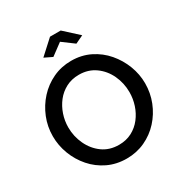

<svg xmlns="http://www.w3.org/2000/svg" viewBox="-207 -1070 1166 1228"><g transform="rotate(-30 376.0 -455.5)"><path d="M375 5Q299 5 236.5 -25Q174 -55 129 -106.5Q84 -158 59.5 -222.5Q35 -287 35 -355Q35 -426 61 -490.5Q87 -555 133 -605.5Q179 -656 241.5 -685.5Q304 -715 377 -715Q453 -715 515.5 -684Q578 -653 622.5 -601Q667 -549 691.5 -485Q716 -421 716 -354Q716 -283 690.5 -218.5Q665 -154 619 -103.5Q573 -53 510.5 -24Q448 5 375 5ZM149 -355Q149 -288 177 -228.5Q205 -169 255.5 -132.5Q306 -96 376 -96Q429 -96 471 -118Q513 -140 542 -177.5Q571 -215 586 -261Q601 -307 601 -355Q601 -422 573.5 -481Q546 -540 495 -576.5Q444 -613 376 -613Q322 -613 280 -591Q238 -569 209 -532Q180 -495 164.5 -449Q149 -403 149 -355ZM234 -821 338 -916H417L521 -821L462 -793L377 -856L292 -793Z"/></g></svg>

Font: Raleway SemiBold
Style: Regular
Weight: 600
Designer: Matt McInerney, Pablo Impallari, Rodrigo Fuenzalida
Foundry: Matt McInerney, Pablo Impallari, Rodrigo Fuenzalida
Version: Version 4.026